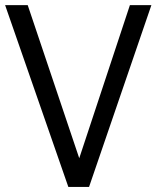

<svg xmlns="http://www.w3.org/2000/svg" viewBox="-25 -735 615 755"><path d="M243.7 0 -4.9 -714.8H84L286.6 -112.8L485.8 -714.8H570.3L325.2 0Z"/></svg>

Font: Pontano Sans
Style: Regular
Weight: 400
Designer: Vernon Adams
Foundry: Vernon Adams
Version: Version 2.001